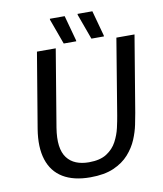

<svg xmlns="http://www.w3.org/2000/svg" viewBox="-89 -872 811 956"><g transform="rotate(-10 316.5 -394.0)"><path d="M290.8 12.5Q206.7 12.5 152.9 -20Q99.2 -52.5 78.8 -115.8Q58.3 -179.2 73.3 -270.8L136.7 -650H231.7L166.7 -260Q158.3 -207.5 163.3 -170Q168.3 -132.5 186.2 -108.8Q204.2 -85 232.1 -73.8Q260 -62.5 296.7 -62.5Q353.3 -62.5 386.7 -84.2Q420 -105.8 437.5 -138.8Q455 -171.7 462.9 -206.7Q470.8 -241.7 475 -267.5L538.3 -650H630L565.8 -265Q561.7 -241.7 554.6 -206.7Q547.5 -171.7 531.7 -133.8Q515.8 -95.8 486.2 -62.5Q456.7 -29.2 409.2 -8.3Q361.7 12.5 290.8 12.5ZM275 -666.7 228.3 -795V-800H303.3L338.3 -671.7V-666.7ZM415 -666.7 368.3 -795V-800H443.3L478.3 -671.7V-666.7Z"/></g></svg>

Font: Familjen Grotesk
Style: Italic
Weight: 400
Italic angle: -9.46201°
Designer: Anders Wikstroem, Jonas Baeckman, Matilda Gysing, Kristian Moeller
Foundry: Familjen STHLM AB
Version: Version 2.000